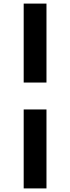

<svg xmlns="http://www.w3.org/2000/svg" viewBox="-20 -830 391 1070"><path d="M112 -370V-810H239V-370ZM112 220V-220H239V220Z"/></svg>

Font: M PLUS 1
Style: Bold
Weight: 700
Designer: Coji Morishita
Foundry: UNDERFOREST DESIGN
Version: Version 1.001